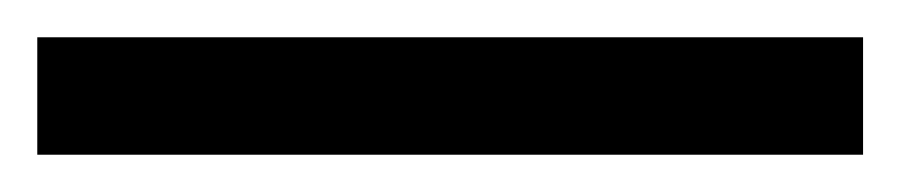

<svg xmlns="http://www.w3.org/2000/svg" viewBox="-22 65 483 103"><path d="M441 148H-2V85H441Z"/></svg>

Font: Noto Sans Hebrew Condensed
Style: Regular
Weight: 400
Width: 3
Designer: Monotype Design Team
Foundry: Monotype Imaging Inc.
Version: Version 2.004; ttfautohint (v1.8.4.7-5d5b)